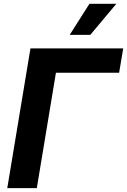

<svg xmlns="http://www.w3.org/2000/svg" viewBox="-20 -979 661 999"><path d="M621.1 -727.3H138.5L17.8 0H171.5L271 -600.5H599.8ZM342.7 -797.6H449.9L585.2 -959.2H445.3Z"/></svg>

Font: Margiela Sans
Style: Bold Italic
Weight: 700
Italic angle: -9.39999°
Designer: Stefan Endress, Andreas Faust
Version: Version 1.100;FEAKit 1.0